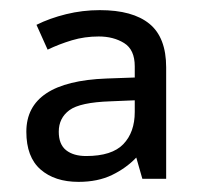

<svg xmlns="http://www.w3.org/2000/svg" viewBox="-20 -742 397 379"><path d="M177 -722Q242 -722 275 -695Q308 -668 308 -609V-389H261L249 -431Q229 -410 201 -396.5Q173 -383 135 -383Q88 -383 60 -407.5Q32 -432 32 -482Q32 -581 190 -587L246 -589V-611Q246 -644 225 -657Q204 -670 175 -670Q147 -670 122 -662.5Q97 -655 74 -644L52 -693Q78 -706 110.5 -714Q143 -722 177 -722ZM198 -542Q138 -540 117 -524.5Q96 -509 96 -482Q96 -457 110.5 -445.5Q125 -434 150 -434Q201 -434 223.5 -457.5Q246 -481 246 -521V-544Z"/></svg>

Font: Noto Sans NKo
Style: Regular
Weight: 400
Designer: Monotype Design Team
Foundry: Monotype Imaging Inc.
Version: Version 2.003; ttfautohint (v1.8.4.7-5d5b)